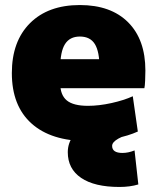

<svg xmlns="http://www.w3.org/2000/svg" viewBox="-20 -550 623 762"><path d="M327 10Q183 10 105 -60Q27 -130 27 -260Q27 -386 99 -458Q171 -530 297 -530Q420 -530 488.5 -461.5Q557 -393 557 -270Q557 -252 556 -230Q555 -208 553 -200H137V-315H398L375 -280Q375 -345 356.5 -375Q338 -405 297 -405Q257 -405 238 -375Q219 -345 219 -280V-220Q219 -173 245 -151.5Q271 -130 329 -130Q373 -130 422.5 -141Q472 -152 507 -168L527 -28Q490 -11 437 -0.5Q384 10 327 10ZM454 192Q355 192 302 156Q249 120 249 54Q249 18 271.5 -13Q294 -44 344 -80L527 -28Q475 -14 450 0Q425 14 425 29Q425 57 466 57Q489 57 514 47L529 182Q496 192 454 192Z"/></svg>

Font: M PLUS 2 Black
Style: Regular
Weight: 900
Designer: Coji Morishita
Foundry: UNDERFOREST DESIGN
Version: Version 1.001